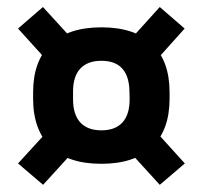

<svg xmlns="http://www.w3.org/2000/svg" viewBox="-20 -580 579 548"><path d="M269 -112.5Q174 -112.5 124.2 -160.8Q74.5 -209 74.5 -298.5V-316.5Q74.5 -406 124.5 -454Q174.5 -502 269.5 -502Q364.5 -502 414.2 -454Q464 -406 464 -316.5V-298.5Q464 -209 414.2 -160.8Q364.5 -112.5 269 -112.5ZM269.5 -208Q309 -208 329.5 -230.5Q350 -253 350 -296.5L349.5 -318.5Q349 -362 329 -384.2Q309 -406.5 269.5 -406.5Q230 -406.5 209.2 -384.2Q188.5 -362 188.5 -318.5V-296.5Q188.5 -253 209.2 -230.5Q230 -208 269.5 -208ZM408 -223.5 507.5 -113.5 436 -52.5 338 -160ZM201 -160 103 -52.5 31.5 -113.5 133 -224.5ZM126 -394 31.5 -498.5 102.5 -560 199 -454.5ZM338 -451.5 436 -560 507 -498.5 407 -387Z"/></svg>

Font: Anek Telugu Medium SemiBold
Style: Regular
Weight: 600
Version: Version 1.003